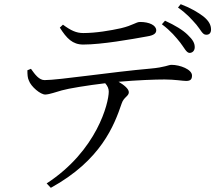

<svg xmlns="http://www.w3.org/2000/svg" viewBox="-20 -830 1040 918"><path d="M842 -626C862 -600 871 -578 886 -577C900 -577 910 -587 911 -602C912 -623 902 -640 878 -663C855 -686 817 -709 769 -731L754 -714C797 -682 822 -651 842 -626ZM919 -712C940 -687 948 -664 965 -664C981 -663 989 -673 989 -689C989 -710 979 -730 953 -751C928 -770 894 -791 844 -810L831 -794C874 -764 896 -738 919 -712ZM684 -656C716 -661 727 -671 727 -685C727 -709 694 -725 650 -725C630 -725 617 -709 558 -695C508 -684 439 -672 378 -672C345 -672 319 -684 281 -712L266 -698C299 -646 327 -617 378 -617C466 -617 607 -642 684 -656ZM223 68C463 -64 526 -230 562 -336C572 -366 596 -370 596 -389C596 -405 573 -424 547 -439C638 -447 722 -450 767 -450C815 -450 854 -443 870 -443C892 -443 898 -452 898 -469C898 -498 841 -520 800 -520C785 -520 769 -508 699 -502C515 -486 261 -447 193 -447C167 -447 147 -474 128 -501L111 -494C111 -473 112 -457 118 -445C128 -416 174 -377 197 -378C219 -379 246 -390 276 -398C307 -407 399 -422 483 -432C495 -418 500 -406 500 -392C500 -338 444 -110 203 47Z"/></svg>

Font: Noto Serif CJK TC
Style: Regular
Weight: 400
Designer: Ryoko NISHIZUKA 西塚涼子 (kana & ideographs); Frank Grießhammer (Latin, Greek & Cyrillic); Wenlong ZHANG 张文龙 (bopomofo); San
Foundry: Adobe
Version: Version 2.001;hotconv 1.1.0;makeotfexe 2.6.0